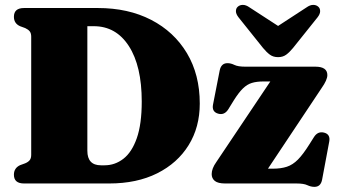

<svg xmlns="http://www.w3.org/2000/svg" viewBox="-20 -732 1348 766"><path d="M35.5 -35Q35.5 -61.5 60 -73L80.5 -80.5Q92.5 -85.5 98.5 -93Q104.5 -100.5 104.5 -114.5V-585.5Q104.5 -599.5 98.5 -607Q92.5 -614.5 80.5 -620L60 -627.5Q35.5 -638.5 35.5 -665Q35.5 -700 76 -700H370.5Q491.5 -700 583 -652.8Q674.5 -605.5 725.8 -519.8Q777 -434 777 -319Q777 -224.5 732.5 -152.8Q688 -81 607 -40.5Q526 0 415.5 0H76Q35.5 0 35.5 -35ZM397 -72.5Q438.5 -72.5 472.2 -98.5Q506 -124.5 525.8 -180.8Q545.5 -237 545.5 -327Q545.5 -468.5 494.2 -548Q443 -627.5 354 -627.5H328.5V-130.5Q328.5 -72.5 383 -72.5ZM1263 -380.5 1049 -59H1068Q1101 -59 1124.5 -66.8Q1148 -74.5 1168.8 -95.5Q1189.5 -116.5 1214.5 -156.5L1232.5 -185Q1247.5 -209 1272.5 -203Q1299 -196.5 1293.5 -167L1265 -15Q1259.5 13.5 1234.5 13.5Q1220.5 13.5 1206.2 6.8Q1192 0 1163 0H878.5Q849.5 0 837 -10.2Q824.5 -20.5 824.5 -37.5Q824.5 -59.5 843 -85.5L1058.5 -407H1031Q1004 -407 985 -401.2Q966 -395.5 949.2 -379.2Q932.5 -363 913 -332L890.5 -295.5Q875 -271.5 850.5 -278.5Q824 -286 830 -315.5L856.5 -451Q862.5 -480 887.5 -480Q901 -480 915.2 -473Q929.5 -466 958.5 -466H1238Q1286 -466 1286 -432.5Q1286 -413 1263 -380.5ZM1149 -540.5Q1135 -523.5 1121.8 -513.8Q1108.5 -504 1089.5 -504Q1070 -504 1056.8 -513.8Q1043.5 -523.5 1029.5 -540.5L931.5 -663Q921 -676.5 921.2 -687.8Q921.5 -699 928.5 -705Q936.5 -712.5 949 -712.5Q961.5 -712.5 975.5 -702.5L1089.5 -628.5L1203 -702.5Q1217 -712.5 1229.5 -712.5Q1242 -712.5 1250 -705Q1257 -699 1257.2 -687.8Q1257.5 -676.5 1247 -663Z"/></svg>

Font: Fraunces 72pt Soft Black
Style: Regular
Weight: 900
Version: Version 1.000;[b76b70a41]